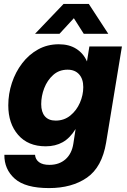

<svg xmlns="http://www.w3.org/2000/svg" viewBox="-20 -754 650 985"><path d="M231.4 210.9Q109.9 210.9 55.7 162.6Q1.5 114.3 2.4 40H159.7Q161.6 64 180.2 77.9Q198.7 91.8 233.4 91.8Q283.7 91.8 316.2 63Q348.6 34.2 356.4 -17.6L367.7 -91.3H367.2Q338.9 -45.4 301.5 -24.4Q264.2 -3.4 214.4 -3.4Q124 -3.4 73.2 -61.8Q22.5 -120.1 22.5 -213.4Q22.5 -272.5 41 -328.6Q59.6 -384.8 93.8 -429.4Q127.9 -474.1 175.5 -500.5Q223.1 -526.9 281.7 -526.9Q335 -526.9 371.6 -503.4Q408.2 -480 425.8 -439.5H426.3L438.5 -515.6H605.5L524.4 -22.5Q503.4 103.5 426.3 157.2Q349.1 210.9 231.4 210.9ZM265.6 -135.3Q308.6 -135.3 340.6 -161.1Q372.6 -187 389.9 -226.6Q407.2 -266.1 407.2 -307.1Q407.2 -349.1 385.7 -372.8Q364.3 -396.5 326.7 -396.5Q283.2 -396.5 252.9 -369.4Q222.7 -342.3 207 -301.8Q191.4 -261.2 191.4 -219.7Q191.4 -179.2 210.4 -157.2Q229.5 -135.3 265.6 -135.3ZM285.2 -580.6H160.2V-581.1L306.2 -733.9H435.5L535.2 -581.1V-580.6H409.7L358.9 -660.6Z"/></svg>

Font: Inter Display ExtraBold
Style: Italic
Weight: 800
Italic angle: -9.39999°
Designer: Rasmus Andersson
Foundry: rsms
Version: Version 4.000;git-a52131595